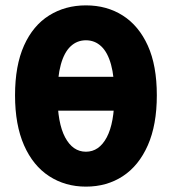

<svg xmlns="http://www.w3.org/2000/svg" viewBox="-20 -683 640 715"><path d="M300 12Q223 12 163 -27Q103 -66 69.5 -142Q36 -218 36 -328Q36 -439 69.5 -513.5Q103 -588 163 -625.5Q223 -663 300 -663Q378 -663 437.5 -625Q497 -587 530.5 -513Q564 -439 564 -328Q564 -218 530.5 -142Q497 -66 437.5 -27Q378 12 300 12ZM300 -118Q349 -118 377.5 -171.5Q406 -225 406 -329Q406 -397 393.5 -442.5Q381 -488 357 -510.5Q333 -533 300 -533Q267 -533 243 -510.5Q219 -488 206.5 -442.5Q194 -397 194 -329Q194 -225 222.5 -171.5Q251 -118 300 -118ZM147 -271V-397H471V-271Z"/></svg>

Font: Source Code Pro ExtraBold
Style: Regular
Weight: 800
Monospace: yes
Designer: Paul D. Hunt, Teo Tuominen
Foundry: Adobe Systems Incorporated
Version: Version 1.018;hotconv 1.0.116;makeotfexe 2.5.65601